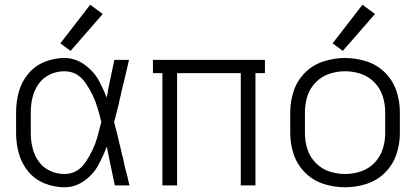

<svg xmlns="http://www.w3.org/2000/svg" viewBox="-20 -783 1765 811"><path d="M278 -568 235 -600 361 -763 414 -724ZM252 8Q209 8 168 -8.5Q127 -25 99 -59Q71 -93 59.5 -135Q48 -177 48 -220V-310Q48 -353 59.5 -395Q71 -437 99 -471Q127 -505 168 -521.5Q209 -538 252 -538Q298 -538 337 -510Q376 -482 398 -442Q417 -407 430 -371L435 -392L436 -402L440 -421L443 -435L445 -444L447 -454L449 -463L450 -468L453 -482L454 -487L456 -497L458 -506L460 -516L463 -530H525Q519 -507 514 -483L512 -474Q508 -457 504 -441L502 -431L498 -417L496 -408Q489 -379 483 -351L482 -346L480 -337Q471 -302 462 -267Q474 -223 484 -179L492 -146L494 -137L496 -127L499 -118L501 -108L503 -99L505 -90L508 -75L512 -61L518 -38L520 -28L527 0H465L464 -5L462 -14L460 -24L458 -33L456 -43L454 -52L453 -57L451 -67L449 -76L447 -86L445 -95L442 -110Q437 -137 431 -164Q417 -126 397 -89Q376 -48 337 -20Q298 8 252 8ZM252 -48Q308 -48 342 -99Q376 -150 391 -203Q400 -235 408 -268Q401 -298 392 -327Q377 -380 342.5 -431Q308 -482 252 -482Q220 -482 191 -468.5Q162 -455 143.5 -429Q125 -403 117.5 -372Q110 -341 110 -310V-220Q110 -189 117.5 -158Q125 -127 143.5 -101Q162 -75 191 -61.5Q220 -48 252 -48Z M666 0V-474H626V-530H1099V-474H1059V0H997V-474H728V0Z M1428 -568 1385 -600 1511 -763 1564 -724ZM1438 8Q1392 8 1347.5 -6Q1303 -20 1269.5 -53Q1236 -86 1221 -130Q1206 -174 1206 -220V-310Q1206 -356 1221 -400Q1236 -444 1269.5 -477Q1303 -510 1347.5 -524Q1392 -538 1438 -538Q1483 -538 1527.5 -524Q1572 -510 1605.5 -477Q1639 -444 1654 -400Q1669 -356 1669 -310V-220Q1669 -174 1654 -130Q1639 -86 1605.5 -53Q1572 -20 1527.5 -6Q1483 8 1438 8ZM1438 -48Q1472 -48 1504.5 -59Q1537 -70 1561.5 -95Q1586 -120 1596.5 -153Q1607 -186 1607 -220V-310Q1607 -344 1596.5 -377Q1586 -410 1561.5 -435Q1537 -460 1504.5 -471Q1472 -482 1438 -482Q1403 -482 1370.5 -471Q1338 -460 1313.5 -435Q1289 -410 1278.5 -377Q1268 -344 1268 -310V-220Q1268 -186 1278.5 -153Q1289 -120 1313.5 -95Q1338 -70 1370.5 -59Q1403 -48 1438 -48Z"/></svg>

Font: Jozsika Light
Style: Regular
Weight: 300
Monospace: yes
Designer: Belleve Invis
Foundry: Belleve Invis
Version: 2.1.0